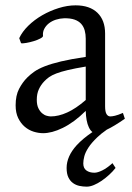

<svg xmlns="http://www.w3.org/2000/svg" viewBox="-20 -489 499 726"><path d="M417 146Q406.7 159.2 392.8 171.9Q378.9 184.6 364.3 194.6Q349.6 204.6 335 210.7Q320.3 216.8 308.1 216.8Q293.9 216.8 280.3 213.9Q266.6 210.9 255.9 203.1Q245.1 195.3 238.5 181.6Q231.9 168 231.9 146Q231.9 102.1 270 60.1Q293.5 34.7 329.6 10.3Q321.8 4.9 315.9 -7.8Q305.2 -30.3 304.2 -69.8Q282.2 -47.9 260.3 -31.7Q238.3 -15.6 217.3 -5.4Q196.3 4.9 177.5 9.8Q158.7 14.6 143.1 14.6Q125.5 14.6 106.9 8.8Q88.4 2.9 73.5 -9.8Q58.6 -22.5 48.8 -42.5Q39.1 -62.5 39.1 -90.8Q39.1 -127.9 52 -152.8Q64.9 -177.7 83 -195.8Q94.7 -207.5 109.6 -218Q124.5 -228.5 149.2 -238.3Q173.8 -248 210.9 -256.8Q248 -265.6 304.2 -273.9V-342.8Q304.2 -359.4 300.3 -373.8Q296.4 -388.2 287.1 -398.7Q277.8 -409.2 262 -414.8Q246.1 -420.4 222.2 -419.9Q206.5 -419.4 191.4 -414.6Q176.3 -409.7 165 -400.9Q153.8 -392.1 147.5 -380.1Q141.1 -368.2 142.6 -353.5Q143.1 -349.1 132.6 -343.5Q122.1 -337.9 107.7 -333.5Q93.3 -329.1 79.3 -326.7Q65.4 -324.2 59.6 -325.7L52.7 -344.7Q64 -369.1 86.9 -391.6Q109.9 -414.1 139.4 -431.2Q168.9 -448.2 201.9 -458.5Q234.9 -468.8 265.6 -468.8Q319.3 -468.8 348.4 -440.7Q377.4 -412.6 377.4 -362.3V-86.9Q377.4 -66.4 382.8 -57.6Q388.2 -48.8 397 -48.8Q403.8 -48.8 414.6 -51.3Q425.3 -53.7 444.8 -62L452.1 -40Q410.6 -11.2 383.3 1.5L382.3 2.4Q361.8 16.6 347.7 30.3Q326.2 50.8 314.5 68.8Q302.7 86.9 298.8 102.1Q294.9 117.2 294.9 128.9Q294.9 147 306.6 155.5Q318.4 164.1 336.9 164.1Q349.1 164.1 366.9 155.3Q384.8 146.5 405.3 127.9ZM171.9 -48.8Q201.2 -48.8 234.1 -63.7Q267.1 -78.6 304.2 -110.8V-237.3Q263.2 -230.5 236.6 -224.1Q210 -217.8 192.9 -211.2Q175.8 -204.6 165.5 -197.3Q155.3 -189.9 147.5 -181.6Q134.8 -168.5 127 -151.6Q119.1 -134.8 119.1 -111.8Q119.1 -92.3 125 -80.1Q130.9 -67.9 139.2 -60.8Q147.5 -53.7 156.5 -51.3Q165.5 -48.8 171.9 -48.8Z"/></svg>

Font: Noto Serif Devanagari
Style: Regular
Weight: 400
Designer: Monotype Design Team
Foundry: Monotype Imaging Inc.
Version: Version 1.01